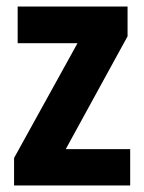

<svg xmlns="http://www.w3.org/2000/svg" viewBox="-20 -567 440 587"><path d="M378 0H23V-84L217 -435H34V-547H370V-456L181 -111H378Z"/></svg>

Font: Noto Sans Khmer Condensed
Style: Bold
Weight: 700
Width: 3
Designer: Danh Hong and the Monotype Design Team
Foundry: Monotype Imaging Inc.
Version: Version 2.004